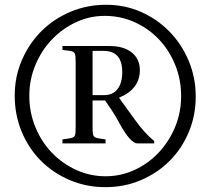

<svg xmlns="http://www.w3.org/2000/svg" viewBox="-20 -773 887 809"><path d="M427.7 -752.9Q505.9 -752.9 574.2 -722.7Q642.6 -692.4 693.8 -640.1Q745.1 -587.9 774.9 -517.1Q804.7 -446.3 804.7 -366.2Q804.7 -286.1 775.4 -216.3Q746.1 -146.5 694.8 -95.2Q643.6 -43.9 574.2 -14.2Q504.9 15.6 424.8 15.6Q343.8 15.6 273.9 -14.2Q204.1 -43.9 152.3 -95.7Q100.6 -147.5 71.3 -218.3Q42 -289.1 42 -370.1Q42 -450.2 72.3 -520Q102.5 -589.8 154.3 -641.6Q206.1 -693.4 276.4 -723.1Q346.7 -752.9 427.7 -752.9ZM420.9 -706.1Q356.4 -706.1 298.8 -678.7Q241.2 -651.4 197.8 -605.5Q154.3 -559.6 128.9 -498.5Q103.5 -437.5 103.5 -369.1Q103.5 -299.8 128.9 -237.8Q154.3 -175.8 198.2 -129.9Q242.2 -84 300.8 -57.1Q359.4 -30.3 424.8 -30.3Q489.3 -30.3 547.4 -57.1Q605.5 -84 648.9 -130.4Q692.4 -176.8 717.8 -237.8Q743.2 -298.8 743.2 -368.2Q743.2 -438.5 717.8 -500.5Q692.4 -562.5 648.9 -607.9Q605.5 -653.3 546.9 -679.7Q488.3 -706.1 420.9 -706.1ZM243.2 -579.1H441.4Q501 -579.1 535.2 -551.8Q569.3 -524.4 569.3 -477.5Q569.3 -397.5 481.4 -361.3L544.9 -273.4Q569.3 -239.3 589.4 -217.3Q609.4 -195.3 629.9 -178.7V-168.9H558.6Q529.3 -168.9 481.4 -256.8Q476.6 -266.6 472.7 -272.9Q468.8 -279.3 463.4 -288.6Q458 -297.9 448.7 -311.5Q439.5 -325.2 422.9 -349.6H370.1V-238.3Q370.1 -220.7 371.1 -211.4Q372.1 -202.1 377 -197.3Q381.8 -192.4 393.1 -190.4Q404.3 -188.5 424.8 -185.5V-168.9H243.2V-185.5Q263.7 -188.5 275.4 -190.4Q287.1 -192.4 292 -197.3Q296.9 -202.1 297.9 -211.4Q298.8 -220.7 298.8 -238.3V-507.8Q298.8 -526.4 297.9 -536.6Q296.9 -546.9 292 -551.8Q287.1 -556.6 275.4 -558.6Q263.7 -560.5 243.2 -562.5ZM370.1 -372.1H418Q455.1 -372.1 475.1 -397.5Q495.1 -422.9 495.1 -469.7Q495.1 -558.6 416 -558.6H370.1Z"/></svg>

Font: Jomolhari
Style: Regular
Weight: 400
Designer: Christopher J. Fynn
Foundry: Christopher  J.  Fynn (Karma Drubgy¸ Tenzin).
Version: Version alpha 0.003c 2006